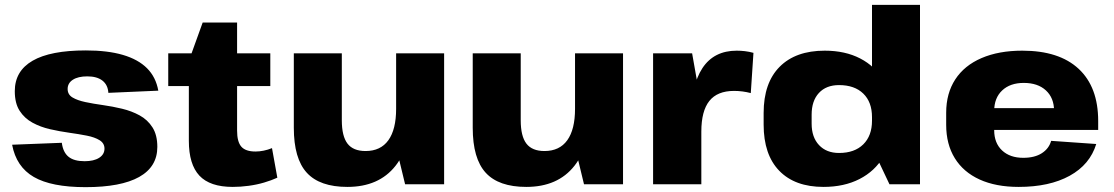

<svg xmlns="http://www.w3.org/2000/svg" viewBox="-20 -760 4594 792"><path d="M333 12Q192 12 119.5 -30Q47 -72 30 -163L235 -171Q240 -132 262.5 -113.5Q285 -95 329 -95Q367 -95 389 -109Q411 -123 411 -147Q411 -169 391 -181.5Q371 -194 338 -200.5Q305 -207 265.5 -212.5Q226 -218 186.5 -227Q147 -236 114 -254Q81 -272 61 -303Q41 -334 41 -384Q41 -467 114.5 -509.5Q188 -552 334 -552Q424 -552 487 -533.5Q550 -515 586.5 -478.5Q623 -442 633 -386L427 -377Q425 -410 402.5 -427.5Q380 -445 340 -445Q302 -445 280.5 -431Q259 -417 259 -393Q259 -370 279 -358Q299 -346 332 -339Q365 -332 404.5 -326.5Q444 -321 483.5 -311.5Q523 -302 556 -284Q589 -266 609 -234.5Q629 -203 629 -154Q629 -72 554 -30Q479 12 333 12Z M940 11Q846 11 802.5 -35.5Q759 -82 759 -179V-509L816 -667H958V-221Q958 -175 975.5 -155Q993 -135 1034 -135Q1050 -135 1067.5 -138.5Q1085 -142 1102 -149L1124 -27Q1100 -16 1069.5 -7Q1039 2 1005.5 6.5Q972 11 940 11ZM674 -540H1095V-405H674Z M1390 -264Q1390 -198 1413.5 -167.5Q1437 -137 1488 -137Q1550 -137 1582 -181.5Q1614 -226 1614 -311L1680 -400V-328Q1680 -163 1611.5 -76Q1543 11 1413 11Q1299 11 1245.5 -47.5Q1192 -106 1192 -233V-540H1390ZM1812 0H1651L1614 -153V-540H1812Z M2128 -264Q2128 -198 2151.5 -167.5Q2175 -137 2226 -137Q2288 -137 2320 -181.5Q2352 -226 2352 -311L2418 -400V-328Q2418 -163 2349.5 -76Q2281 11 2151 11Q2037 11 1983.5 -47.5Q1930 -106 1930 -233V-540H2128ZM2550 0H2389L2352 -153V-540H2550Z M2674 -540H2835L2873 -325V0H2674ZM2830 -266Q2830 -407 2877.5 -479Q2925 -551 3019 -551Q3035 -551 3052.5 -549Q3070 -547 3088 -542L3077 -376Q3043 -385 3008 -385Q2939 -385 2906 -343.5Q2873 -302 2873 -217Z M3377 11Q3259 11 3194.5 -55.5Q3130 -122 3130 -246V-294Q3130 -418 3196 -484.5Q3262 -551 3382 -551Q3466 -551 3528 -519Q3590 -487 3624.5 -428Q3659 -369 3659 -289V-254Q3659 -173 3624 -113.5Q3589 -54 3525.5 -21.5Q3462 11 3377 11ZM3441 -129Q3505 -129 3541 -164.5Q3577 -200 3577 -262V-277Q3577 -339 3541 -374Q3505 -409 3441 -409Q3388 -409 3358 -376.5Q3328 -344 3328 -287V-250Q3328 -194 3358.5 -161.5Q3389 -129 3441 -129ZM3577 -152V-740H3775V0H3649Z M4182 11Q4088 11 4021 -19.5Q3954 -50 3918.5 -107.5Q3883 -165 3883 -245V-295Q3883 -375 3920.5 -432.5Q3958 -490 4029 -520.5Q4100 -551 4197 -551Q4349 -551 4429.5 -476Q4510 -401 4510 -261V-224H4045V-314H4354L4328 -280V-303Q4328 -356 4294.5 -387Q4261 -418 4203 -418Q4147 -418 4114 -387Q4081 -356 4081 -302V-223Q4081 -170 4113.5 -139.5Q4146 -109 4201 -109Q4248 -109 4277.5 -128Q4307 -147 4316 -179L4502 -166Q4476 -81 4392.5 -35Q4309 11 4182 11Z"/></svg>

Font: Pathway Extreme ExtraBold
Style: Regular
Weight: 800
Designer: Eduardo Rodriguez Tunni
Foundry: Eduardo Rodriguez Tunni
Version: Version 1.001;gftools[0.9.26]